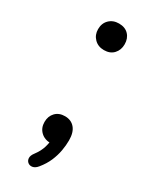

<svg xmlns="http://www.w3.org/2000/svg" viewBox="-162 -534 552 688"><g transform="rotate(30 114.0 -190.0)"><path d="M123.5 95.3Q113.7 107.6 102.9 109.6Q92.1 111.6 84.3 105.7Q76.5 99.8 75.7 89Q75 78.2 85.3 64.9Q101 44.2 107.3 22.6Q113.5 1.1 113.5 -16.8L117.4 3.9Q91.4 3.9 75.5 -11.5Q59.5 -27 59.5 -51.4Q59.5 -75.5 74.2 -90.7Q88.9 -105.9 113.4 -105.9Q138.9 -105.9 153.8 -88.5Q168.8 -71.1 168.8 -37.7Q168.8 -17.4 164.8 5.2Q160.8 27.8 151 50.8Q141.1 73.8 123.5 95.3ZM114.9 -380.5Q90.5 -380.5 75 -396.2Q59.5 -411.9 59.5 -435.4Q59.5 -459.9 75 -475.1Q90.5 -490.3 114.9 -490.3Q140.4 -490.3 154.8 -475.1Q169.3 -459.9 169.3 -435.4Q169.3 -411.9 154.8 -396.2Q140.4 -380.5 114.9 -380.5Z"/></g></svg>

Font: Nunito ExtraLight
Style: Regular
Weight: 200
Designer: Vernon Adams
Foundry: Vernon Adams
Version: Version 3.602